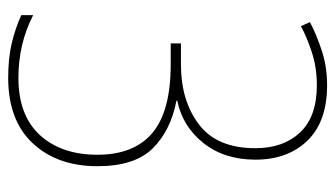

<svg xmlns="http://www.w3.org/2000/svg" viewBox="-195 -384 819 469"><g transform="rotate(90 214.5 -149.5)"><path d="M188 -539Q142 -539 102 -525.5Q62 -512 34 -497L44 -475Q67 -488 105.5 -501Q144 -514 188 -514Q265 -514 303.5 -473Q342 -432 342 -364Q342 -270 284 -226Q226 -182 138 -182H86V-157H137Q252 -157 305 -112Q358 -67 358 22Q358 110 310 162.5Q262 215 170 215Q87 215 17 179V208Q50 223 86.5 231.5Q123 240 170 240Q274 240 330 180Q386 120 386 22Q386 -69 342.5 -113Q299 -157 226 -171V-173Q289 -186 329.5 -237Q370 -288 370 -364Q370 -443 323.5 -491Q277 -539 188 -539Z"/></g></svg>

Font: Noto Sans Display Thin
Style: Regular
Weight: 250
Designer: Monotype Design Team
Foundry: Monotype Imaging Inc.
Version: Version 1.900